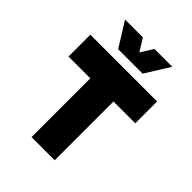

<svg xmlns="http://www.w3.org/2000/svg" viewBox="-256 -1058 1191 1191"><g transform="rotate(45 339.0 -463.0)"><path d="M45.9 -707H631.8V-515.6H440.4V0H237.3V-515.6H45.9ZM288.1 -925.8 338.9 -844.2 389.6 -925.8H545.9L446.3 -765.6H231.4L131.8 -925.8Z"/></g></svg>

Font: Wanted Sans ExtraBlack
Style: Regular
Weight: 900
Designer: Original Design by Kil Hyung-jin and Kang Hanbin, Wanted Lab, Inc; Hangeul from Source Han Sans by Jang Soo-young and Ka
Foundry: Wanted Lab, Inc.
Version: Version 1.001